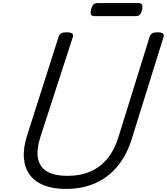

<svg xmlns="http://www.w3.org/2000/svg" viewBox="-20 -1210 1085 1249"><path d="M409 19Q327 19 267.5 -4Q208 -27 174.5 -71.5Q141 -116 135.5 -181.5Q130 -247 157 -331L362 -973Q367 -987 378.5 -993.5Q390 -1000 414 -1000Q437 -1000 448 -993Q459 -986 454 -970L243 -320Q215 -231 228 -175Q241 -119 289.5 -92.5Q338 -66 417 -66Q504 -66 569.5 -95Q635 -124 680.5 -180.5Q726 -237 751 -320L954 -973Q959 -987 970.5 -993.5Q982 -1000 1005 -1000Q1053 -1000 1044 -970L838 -309Q805 -201 744 -128Q683 -55 599 -18Q515 19 409 19ZM595 -1105Q576 -1105 571.5 -1116.5Q567 -1128 572 -1146Q577 -1168 586 -1179Q595 -1190 613 -1190H880Q900 -1190 904.5 -1177.5Q909 -1165 904 -1146Q899 -1125 890 -1115Q881 -1105 863 -1105Z"/></svg>

Font: Playwrite CZ
Style: Regular
Weight: 400
Designer: Veronika Burian, José Scaglione
Foundry: TypeTogether
Version: Version 1.002